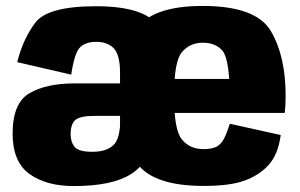

<svg xmlns="http://www.w3.org/2000/svg" viewBox="-20 -621 1010 647"><path d="M561 -220.5V-361.5Q561 -466 514 -533Q467 -600 303.5 -600Q140 -600 98.5 -544Q57 -488 38 -411.5L220 -369.5Q231 -443.5 250 -461.8Q269 -480 304.5 -480Q343 -480 363.8 -457.8Q384.5 -435.5 384.5 -375.5V-124.5L414.5 -115ZM229 6Q359 6 422.5 -35Q486 -76 491.5 -163L385.5 -222.5Q385.5 -153 361.5 -131.2Q337.5 -109.5 291 -109.5Q245 -109.5 231.5 -126Q218 -142.5 218 -168.5Q218 -203 234 -216.8Q250 -230.5 298.5 -230.5Q337.5 -230.5 391.5 -230.5V-340Q298.5 -340 232 -340Q136.5 -340 79.5 -307Q22.5 -274 22.5 -170.5Q22.5 -76 79 -35Q135.5 6 229 6ZM665.5 5.5V-118.5Q620 -118.5 593.5 -150.5Q566.5 -181.5 566.5 -297.5Q566.5 -413 592.5 -444.5Q619 -477 663.5 -477Q708 -477 731.5 -448Q747.5 -424 752.5 -355H550.5V-240.5H939.5Q942.5 -266.5 942.5 -298Q942.5 -433.5 892 -517.5Q841.5 -601 663 -601Q489 -601 436 -518.5Q383 -436 383 -298Q383 -162.5 436 -78.5Q489 5.5 665.5 5.5ZM665.5 -118.5V5.5Q756 5.5 804 -12.5Q852.5 -29.5 885 -65Q917 -99.5 926 -166L754.5 -204Q745.5 -175.5 735.5 -155Q725.5 -135 709.5 -126.5Q693 -118.5 665.5 -118.5Z"/></svg>

Font: Anybody SemiCondensed ExtraBold
Style: Regular
Weight: 800
Width: 4
Version: Version 1.113;gftools[0.9.25]